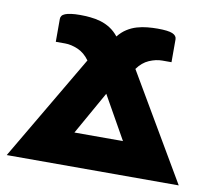

<svg xmlns="http://www.w3.org/2000/svg" viewBox="-84 -598 738 670"><g transform="rotate(10 285.0 -263.0)"><path d="M371.5 -118.5 285.5 -271 199.5 -118.5ZM590 0H-19.5L200.5 -374Q183 -398.5 159 -408.8Q135 -419 113.5 -419H80.5V-500Q80.5 -506.5 84 -511.2Q87.5 -516 95.5 -519.2Q103.5 -522.5 116.5 -524.2Q129.5 -526 148.5 -526Q165.5 -526 184.2 -524.2Q203 -522.5 221 -517.2Q239 -512 255.5 -501.5Q272 -491 285.5 -474Q299 -491 315.5 -501.5Q332 -512 350 -517.2Q368 -522.5 386.5 -524.2Q405 -526 422.5 -526Q460.5 -526 475.5 -519.5Q490.5 -513 490.5 -500V-419H457.5Q435.5 -419 411.8 -408.8Q388 -398.5 370.5 -374Z"/></g></svg>

Font: Lato 2
Style: Regular
Weight: 900
Designer: Lukasz Dziedzic with Adam Twardoch and Botio Nikoltchev
Foundry: tyPoland Lukasz Dziedzic
Version: Version 2.015; 2015-08-06; http://www.latofonts.com/